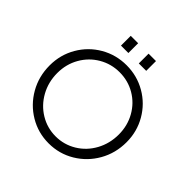

<svg xmlns="http://www.w3.org/2000/svg" viewBox="-220 -1061 1264 1264"><g transform="rotate(45 412.0 -429.5)"><path d="M412 -715Q510 -715 592 -667.5Q674 -620 722 -537.5Q770 -455 770 -356Q770 -254 722 -170Q674 -86 592 -37Q510 12 412 12Q314 12 232 -37Q150 -86 102 -170Q54 -254 54 -356Q54 -455 102 -537.5Q150 -620 232 -667.5Q314 -715 412 -715ZM412 -53Q490 -53 556 -93Q622 -133 660 -202.5Q698 -272 698 -356Q698 -438 660 -505.5Q622 -573 556.5 -611.5Q491 -650 412 -650Q334 -650 268 -611.5Q202 -573 163.5 -505.5Q125 -438 125 -356Q125 -272 163.5 -202.5Q202 -133 268 -93Q334 -53 412 -53ZM363 -871V-780H294V-871ZM529 -871V-780H460V-871Z"/></g></svg>

Font: Museo Sans Light
Style: Regular
Weight: 300
Designer: Jos Buivenga
Foundry: Jos Buivenga & Rosetta Type Foundry (extension, remastering)
Version: Version 3.600;PS 1.000;hotconv 1.0.88;makeotf.lib2.5.647800;